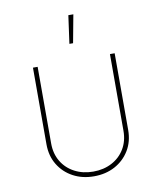

<svg xmlns="http://www.w3.org/2000/svg" viewBox="-85 -828 755 904"><g transform="rotate(-10 292.0 -376.0)"><path d="M292 7.8Q235.8 7.8 191.9 -15.9Q147.9 -39.6 122.3 -81.8Q96.7 -124 96.7 -179.7V-545.9H119.1V-179.7Q119.1 -130.4 141.6 -93Q164.1 -55.7 203.4 -35.2Q242.7 -14.6 292 -14.6Q341.8 -14.6 380.9 -35.2Q419.9 -55.7 442.4 -93Q464.8 -130.4 464.8 -179.7V-545.9H487.3V-179.7Q487.3 -124 461.7 -81.8Q436 -39.6 392.1 -15.9Q348.1 7.8 292 7.8ZM285.2 -626.5 303.7 -760.3H327.6L302.7 -626.5Z"/></g></svg>

Font: Inter Thin
Style: Regular
Weight: 250
Designer: Rasmus Andersson
Foundry: rsms
Version: Version 4.001;git-66647c0bb